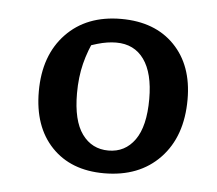

<svg xmlns="http://www.w3.org/2000/svg" viewBox="-35 -761 444 392"><g transform="rotate(5 187.0 -565.5)"><path d="M191 -407Q123 -407 83.5 -448.5Q44 -490 44 -562Q44 -636 86 -680Q128 -724 199 -724Q268 -724 308 -683Q348 -642 348 -572Q348 -496 305.5 -451.5Q263 -407 191 -407ZM196 -454Q230 -454 250 -482Q270 -510 270 -566Q270 -619 250 -647Q230 -675 193 -675Q175 -675 154.5 -669Q134 -663 106 -651L150 -682Q136 -654 129 -626Q122 -598 122 -565Q122 -509 142 -481.5Q162 -454 196 -454Z"/></g></svg>

Font: Piazzolla Thin SemiBold
Style: Regular
Weight: 600
Version: Version 2.005